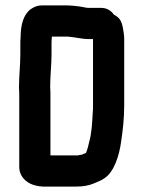

<svg xmlns="http://www.w3.org/2000/svg" viewBox="-20 -670 528 708"><path d="M170 -470V-503C170 -514 170 -523 171 -530V-535H230L248 -533C265 -531 287 -526 304 -526H323V-279C323 -271 323 -263 322 -255C320 -218 318 -178 309 -147C307 -137 302 -117 297 -106H296C292 -104 288 -102 283 -100H282L267 -97H166V-311C166 -326 166 -339 165 -350C165 -389 170 -432 170 -470ZM50 -347C51 -336 51 -324 51 -311V-54C51 -42 54 -31 60 -21C76 4 102 16 138 18H262C286 18 309 14 327 6L341 0C349 -3 357 -7 364 -12C401 -35 420 -97 427 -150C433 -190 438 -235 438 -280V-527C438 -535 437 -543 436 -550C431 -583 428 -602 400 -616C388 -633 372 -641 352 -641H304C301 -641 296 -642 291 -643C271 -647 253 -649 231 -650H132C119 -650 106 -645 93 -636C66 -616 56 -577 56 -532C55 -525 55 -517 55 -506V-470C55 -431 50 -387 50 -347Z"/></svg>

Font: Electronic
Style: UltHv
Weight: 900
Version: Version 1.011